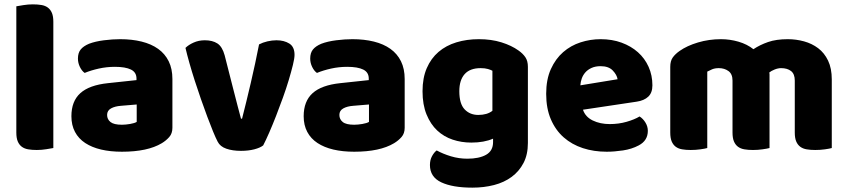

<svg xmlns="http://www.w3.org/2000/svg" viewBox="-20 -681 3893 882"><path d="M225 -1Q214 1 192.5 4.5Q171 8 149 8Q127 8 109.5 5Q92 2 80 -7Q68 -16 61.5 -31.5Q55 -47 55 -72V-652Q66 -654 87.5 -657.5Q109 -661 131 -661Q153 -661 170.5 -658Q188 -655 200 -646Q212 -637 218.5 -621.5Q225 -606 225 -581Z M540 -108Q557 -108 577.5 -111.5Q598 -115 608 -121V-201L536 -195Q508 -193 490 -183Q472 -173 472 -153Q472 -133 487.5 -120.5Q503 -108 540 -108ZM532 -501Q586 -501 630.5 -490Q675 -479 706.5 -456.5Q738 -434 755 -399.5Q772 -365 772 -318V-94Q772 -68 757.5 -51.5Q743 -35 723 -23Q658 16 540 16Q487 16 444.5 6Q402 -4 371.5 -24Q341 -44 324.5 -75Q308 -106 308 -147Q308 -216 349 -253Q390 -290 476 -299L607 -313V-320Q607 -349 581.5 -361.5Q556 -374 508 -374Q470 -374 434 -366Q398 -358 369 -346Q356 -355 347 -373.5Q338 -392 338 -412Q338 -438 350.5 -453.5Q363 -469 389 -480Q418 -491 457.5 -496Q497 -501 532 -501Z M1189 -13Q1175 -2 1148 5Q1121 12 1087 12Q1048 12 1019.5 2Q991 -8 980 -30Q971 -47 958.5 -77.5Q946 -108 932 -145.5Q918 -183 903 -226Q888 -269 874.5 -311Q861 -353 850 -392Q839 -431 832 -461Q846 -475 869.5 -485.5Q893 -496 921 -496Q956 -496 978.5 -481.5Q1001 -467 1012 -427L1051 -274Q1062 -229 1072 -192.5Q1082 -156 1087 -136H1092Q1111 -210 1132 -300Q1153 -390 1170 -477Q1187 -486 1208.5 -491Q1230 -496 1250 -496Q1285 -496 1309 -481Q1333 -466 1333 -429Q1333 -413 1325.5 -382.5Q1318 -352 1306.5 -313.5Q1295 -275 1279.5 -232Q1264 -189 1248 -148Q1232 -107 1216.5 -71.5Q1201 -36 1189 -13Z M1607 -108Q1624 -108 1644.5 -111.5Q1665 -115 1675 -121V-201L1603 -195Q1575 -193 1557 -183Q1539 -173 1539 -153Q1539 -133 1554.5 -120.5Q1570 -108 1607 -108ZM1599 -501Q1653 -501 1697.5 -490Q1742 -479 1773.5 -456.5Q1805 -434 1822 -399.5Q1839 -365 1839 -318V-94Q1839 -68 1824.5 -51.5Q1810 -35 1790 -23Q1725 16 1607 16Q1554 16 1511.5 6Q1469 -4 1438.5 -24Q1408 -44 1391.5 -75Q1375 -106 1375 -147Q1375 -216 1416 -253Q1457 -290 1543 -299L1674 -313V-320Q1674 -349 1648.5 -361.5Q1623 -374 1575 -374Q1537 -374 1501 -366Q1465 -358 1436 -346Q1423 -355 1414 -373.5Q1405 -392 1405 -412Q1405 -438 1417.5 -453.5Q1430 -469 1456 -480Q1485 -491 1524.5 -496Q1564 -501 1599 -501Z M2180 -501Q2237 -501 2283.5 -486.5Q2330 -472 2362 -449Q2382 -435 2393.5 -418Q2405 -401 2405 -374V-24Q2405 29 2385 67.5Q2365 106 2330.5 131.5Q2296 157 2249.5 169Q2203 181 2150 181Q2059 181 2007 156.5Q1955 132 1955 77Q1955 54 1964.5 36.5Q1974 19 1986 10Q2015 26 2051.5 37Q2088 48 2127 48Q2181 48 2213 30Q2245 12 2245 -28V-44Q2204 -26 2145 -26Q2100 -26 2059.5 -39.5Q2019 -53 1988.5 -81.5Q1958 -110 1939.5 -155Q1921 -200 1921 -262Q1921 -323 1940.5 -368Q1960 -413 1994.5 -442.5Q2029 -472 2076.5 -486.5Q2124 -501 2180 -501ZM2242 -356Q2235 -360 2221.5 -364Q2208 -368 2188 -368Q2139 -368 2114.5 -340.5Q2090 -313 2090 -262Q2090 -204 2114.5 -178.5Q2139 -153 2177 -153Q2218 -153 2242 -172Z M2767 16Q2708 16 2657.5 -0.5Q2607 -17 2569.5 -50Q2532 -83 2510.5 -133Q2489 -183 2489 -250Q2489 -316 2510.5 -363.5Q2532 -411 2567 -441.5Q2602 -472 2647 -486.5Q2692 -501 2739 -501Q2792 -501 2835.5 -485Q2879 -469 2910.5 -441Q2942 -413 2959.5 -374Q2977 -335 2977 -289Q2977 -255 2958 -237Q2939 -219 2905 -214L2658 -177Q2669 -144 2703 -127.5Q2737 -111 2781 -111Q2822 -111 2858.5 -121.5Q2895 -132 2918 -146Q2934 -136 2945 -118Q2956 -100 2956 -80Q2956 -35 2914 -13Q2882 4 2842 10Q2802 16 2767 16ZM2739 -377Q2715 -377 2697.5 -369Q2680 -361 2669 -348.5Q2658 -336 2652.5 -320.5Q2647 -305 2646 -289L2817 -317Q2814 -337 2795 -357Q2776 -377 2739 -377Z M3292 -501Q3333 -501 3372.5 -489.5Q3412 -478 3441 -455Q3471 -475 3508.5 -488Q3546 -501 3599 -501Q3637 -501 3673.5 -491Q3710 -481 3738.5 -459.5Q3767 -438 3784 -402.5Q3801 -367 3801 -316V-1Q3791 2 3769.5 5Q3748 8 3725 8Q3703 8 3685.5 5Q3668 2 3656 -7Q3644 -16 3637.5 -31.5Q3631 -47 3631 -72V-311Q3631 -341 3614 -354.5Q3597 -368 3568 -368Q3554 -368 3538 -361.5Q3522 -355 3514 -348Q3515 -344 3515 -340.5Q3515 -337 3515 -334V-1Q3504 2 3482.5 5Q3461 8 3439 8Q3417 8 3399.5 5Q3382 2 3370 -7Q3358 -16 3351.5 -31.5Q3345 -47 3345 -72V-311Q3345 -341 3326.5 -354.5Q3308 -368 3282 -368Q3264 -368 3251 -362.5Q3238 -357 3229 -352V-1Q3219 2 3197.5 5Q3176 8 3153 8Q3131 8 3113.5 5Q3096 2 3084 -7Q3072 -16 3065.5 -31.5Q3059 -47 3059 -72V-374Q3059 -401 3070.5 -417Q3082 -433 3102 -447Q3136 -471 3186.5 -486Q3237 -501 3292 -501Z"/></svg>

Font: Baloo Tamma
Style: Regular
Weight: 400
Designer: Divya Kowshik and Ek Type
Foundry: Ek Type
Version: Version 1.007;PS 1.000;hotconv 1.0.88;makeotf.lib2.5.647800